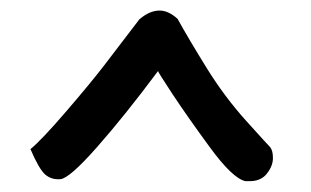

<svg xmlns="http://www.w3.org/2000/svg" viewBox="-20 -804 584 360"><path d="M241.2 -767.6Q260.3 -784.2 279.3 -784.2Q295.9 -784.2 313 -768.6Q333.5 -731.4 367.2 -677Q400.9 -622.6 441.4 -577.6Q481.9 -532.7 486.8 -527.8Q491.7 -521 491.7 -508.8V-505.4Q490.7 -489.7 477.5 -475.1Q466.3 -464.4 449.2 -464.4Q445.3 -464.4 439.9 -464.4Q416 -469.7 373.3 -528.1Q330.6 -586.4 302.7 -628.7Q274.9 -670.9 276.4 -670.9Q213.4 -586.4 161.6 -527.8Q109.9 -469.2 93 -468Q76.2 -466.8 64.7 -476.8Q53.2 -486.8 37.1 -524.4Q57.6 -541 104 -595Q150.4 -648.9 175.3 -681.4Q200.2 -713.9 241.2 -767.6Z"/></svg>

Font: Myanmar Kalay
Style: Regular
Weight: 400
Designer: Khon Soe Zaw Thu
Foundry: PaOh Unicode khonsoezawthu@gmail.com and @hotmail.com
Version: Version 1.20 December 6, 2016